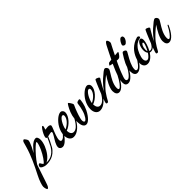

<svg xmlns="http://www.w3.org/2000/svg" viewBox="-91 -1606 2847 2847"><g transform="rotate(-45 1332.0 -183.0)"><path d="M360.8 -162.1Q337.4 -104.5 305.4 -68.8Q273.4 -33.2 238.3 -13.4Q203.1 6.3 167.2 13.2Q131.3 20 100.1 20Q75.2 20 56.2 14.6Q37.1 9.3 23.9 1.7Q10.7 -5.9 3.9 -14.2Q-2.9 -22.5 -2.9 -28.8Q-2.9 -37.6 0 -44.9Q2.9 -52.2 7.6 -57.9Q12.2 -63.5 17.8 -66.7Q23.4 -69.8 28.8 -69.8Q35.2 -69.8 38.8 -64.9Q42.5 -60.1 46.4 -52.7Q50.3 -45.4 55.7 -36.6Q61 -27.8 70.8 -20Q80.6 -24.9 95.2 -41.7Q109.9 -58.6 126.5 -82.8Q143.1 -106.9 159.9 -136.5Q176.8 -166 190.9 -196.8Q209.5 -237.8 218.3 -267.3Q227.1 -296.9 228 -311Q228 -316.9 226.6 -320.6Q225.1 -324.2 222.2 -324.2Q217.3 -324.2 203.1 -313.7Q189 -303.2 169.7 -285.4Q150.4 -267.6 127.2 -243.4Q104 -219.2 80.6 -192.1Q57.1 -165 35.2 -136.2Q13.2 -107.4 -3.9 -80.1Q-9.8 -63.5 -19.3 -34.9Q-28.8 -6.3 -40.3 27.3Q-51.8 61 -63.5 96.7Q-75.2 132.3 -85.4 162.8Q-95.7 193.4 -103.5 215.6Q-111.3 237.8 -113.8 244.1Q-122.1 263.7 -131.3 274.4Q-140.6 285.2 -148.9 285.2Q-153.3 285.2 -157.5 279.1Q-161.6 272.9 -165 262.9Q-168.5 252.9 -170.7 240.2Q-172.9 227.5 -172.9 214.8Q-172.9 206.1 -168.7 187.5Q-164.6 168.9 -156.2 144.5Q-147.9 120.1 -136.2 91.8Q-124.5 63.5 -108.9 34.2Q-82.5 -17.1 -57.6 -68.1Q-32.7 -119.1 -10 -170.7Q12.7 -222.2 32.2 -274.4Q51.8 -326.7 66.9 -379.9L87.9 -454.1Q88.9 -458.5 91.8 -463.9Q94.7 -469.2 98.9 -473.9Q103 -478.5 107.4 -481.7Q111.8 -484.9 116.2 -484.9Q121.1 -484.9 128.4 -477.5Q135.7 -470.2 142.6 -460.2Q149.4 -450.2 154.3 -440.4Q159.2 -430.7 159.2 -425.8Q159.2 -412.6 150.1 -385.5Q141.1 -358.4 124 -323.2Q116.2 -308.1 104.2 -285.4Q92.3 -262.7 78.1 -237.8Q90.8 -252.4 101.1 -263.7Q111.3 -274.9 118.2 -282.7Q126.5 -291.5 132.8 -298.8Q153.3 -322.3 171.4 -337.2Q189.5 -352.1 204.3 -360.1Q219.2 -368.2 231.7 -371.1Q244.1 -374 253.9 -374Q260.3 -374 267.1 -370.8Q273.9 -367.7 279.8 -359.4Q285.6 -351.1 289.3 -336.9Q293 -322.8 293 -300.8Q293 -277.8 286.6 -250Q280.3 -222.2 268.6 -192.9Q256.8 -163.6 240.5 -134.3Q224.1 -105 204.3 -79.6Q184.6 -54.2 161.6 -34.2Q138.7 -14.2 113.8 -2.9H122.1Q154.3 -2.9 184.8 -10.7Q215.3 -18.6 243.7 -37.6Q272 -56.6 297.9 -88.6Q323.7 -120.6 346.2 -168.9Q347.7 -172.9 350.1 -174.8Q352.5 -176.8 355 -176.8Q357.9 -176.8 360.4 -174.8Q362.8 -172.9 362.8 -168.9Q362.8 -166 360.8 -162.1Z M624 -162.1Q617.2 -148.9 606.4 -131.6Q595.7 -114.3 582 -95.9Q568.4 -77.6 552.5 -59.6Q536.6 -41.5 519.8 -27.6Q502.9 -13.7 485.6 -4.9Q468.3 3.9 452.1 3.9Q441.9 3.9 431.9 1Q421.9 -2 413.8 -8.1Q405.8 -14.2 400.9 -23.4Q396 -32.7 396 -45.9Q396 -64 403.1 -84.2Q410.2 -104.5 421.1 -125.2Q432.1 -146 444.6 -166Q457 -186 468 -204.3Q479 -222.7 486.1 -237.8Q493.2 -252.9 493.2 -264.2Q493.2 -268.6 488 -271.2Q482.9 -273.9 474.1 -273.9Q469.7 -273.9 462.6 -272.5Q455.6 -271 446.8 -269Q438 -267.1 428 -264.9Q418 -262.7 408.2 -261.2Q393.1 -224.6 377.9 -192.9Q362.8 -161.1 352.1 -143.1Q348.1 -136.2 345.5 -133.5Q342.8 -130.9 338.9 -130.9Q332 -130.9 332 -137.2Q332 -139.6 332.8 -142.8Q333.5 -146 335 -148.9Q349.1 -175.3 362.1 -202.9Q375 -230.5 387.2 -258.8Q376 -258.8 371.1 -263.4Q366.2 -268.1 366.2 -277.8Q366.2 -288.1 371.3 -303.5Q376.5 -318.8 384.3 -335.7Q392.1 -352.5 401.9 -369.4Q411.6 -386.2 421.4 -399.7Q431.2 -413.1 439.2 -421.6Q447.3 -430.2 452.1 -430.2Q456.1 -430.2 460 -427.2Q463.9 -424.3 463.9 -418.9Q463.9 -411.6 459.5 -396Q455.1 -380.4 448.2 -359.9Q468.8 -362.8 484.1 -364.5Q499.5 -366.2 507.8 -366.2Q527.8 -366.2 541 -358.6Q554.2 -351.1 554.2 -338.9Q554.2 -331.5 548.8 -316.7Q543.5 -301.8 535.6 -282.2Q527.8 -262.7 518.6 -240Q509.3 -217.3 501.5 -194.1Q493.7 -170.9 488.3 -148.9Q482.9 -127 482.9 -108.9Q482.9 -94.7 488.5 -85Q494.1 -75.2 505.9 -75.2Q514.6 -75.2 525.6 -79.3Q536.6 -83.5 549.8 -94Q563 -104.5 577.9 -122.8Q592.8 -141.1 608.9 -168.9Q612.8 -176.8 618.2 -176.8Q621.1 -176.8 623.5 -174.8Q626 -172.9 626 -168.9Q626 -166 624 -162.1Z M882.3 -162.1Q864.7 -126 841.3 -93.8Q817.9 -61.5 790.8 -37.4Q763.7 -13.2 733.6 1Q703.6 15.1 673.3 15.1Q651.4 15.1 634.3 6.1Q617.2 -2.9 605.5 -18.6Q593.8 -34.2 587.9 -55.2Q582 -76.2 582 -100.1Q582 -139.6 592.8 -176.3Q603.5 -212.9 621.1 -244.6Q638.7 -276.4 661.1 -302.7Q683.6 -329.1 706.5 -347.9Q729.5 -366.7 751.2 -377Q772.9 -387.2 789.1 -387.2Q801.3 -387.2 810.8 -382.3Q820.3 -377.4 826.7 -369.4Q833 -361.3 836.2 -351.6Q839.4 -341.8 839.4 -332Q839.4 -302.2 823.7 -270.3Q808.1 -238.3 782.7 -209.7Q757.3 -181.2 725.6 -158.4Q693.8 -135.7 661.1 -125Q661.1 -106.9 664.8 -91.1Q668.5 -75.2 676 -63.2Q683.6 -51.3 695.3 -44.2Q707 -37.1 723.1 -37.1Q739.3 -37.1 755.9 -43.7Q772.5 -50.3 790.3 -65.7Q808.1 -81.1 827.1 -106.4Q846.2 -131.8 867.2 -168.9Q872.1 -176.8 876 -176.8Q879.4 -176.8 881.8 -174.8Q884.3 -172.9 884.3 -168.9Q884.3 -166 882.3 -162.1ZM773.4 -331.1Q759.3 -331.1 741.9 -314.5Q724.6 -297.9 708.5 -271.7Q692.4 -245.6 679.4 -213.6Q666.5 -181.6 662.1 -150.9Q686 -162.1 709.7 -179Q733.4 -195.8 752.2 -216.3Q771 -236.8 782.7 -260Q794.4 -283.2 794.4 -307.1Q794.4 -316.9 789.1 -324Q783.7 -331.1 773.4 -331.1Z M1128.9 -310.1Q1128.9 -304.2 1126.7 -286.4Q1124.5 -268.6 1119.4 -244.4Q1114.3 -220.2 1105 -191.9Q1095.7 -163.6 1082 -136.2Q1060.5 -93.8 1039.6 -64.7Q1018.6 -35.6 999.5 -17.6Q980.5 0.5 963.9 8.3Q947.3 16.1 935.1 16.1Q917 16.1 903.8 7.1Q890.6 -2 881.8 -18.8Q873 -35.6 868.7 -59.6Q864.3 -83.5 864.3 -112.8Q864.3 -138.7 867.7 -167Q871.1 -195.3 877.9 -226.1Q884.8 -254.9 895.3 -281.5Q905.8 -308.1 916.3 -329.3Q926.8 -350.6 935.5 -365Q944.3 -379.4 947.3 -383.8Q951.7 -390.6 955.6 -395.8Q959.5 -400.9 964.8 -400.9Q969.2 -400.9 976.8 -391.4Q984.4 -381.8 992.2 -369.9Q1000 -357.9 1005.6 -346.2Q1011.2 -334.5 1011.2 -330.1Q1011.2 -321.8 1002.7 -304.7Q994.1 -287.6 984.9 -265.1Q976.1 -243.2 966.3 -216.6Q956.5 -189.9 948 -163.8Q939.5 -137.7 933.8 -113.8Q928.2 -89.8 928.2 -73.2Q928.2 -53.2 934.8 -43.2Q941.4 -33.2 951.2 -33.2Q958.5 -33.2 969.2 -42.2Q980 -51.3 991.7 -68.4Q1003.4 -85.4 1015.1 -110.4Q1026.9 -135.3 1036.1 -167Q1045.4 -199.7 1050 -223.1Q1054.7 -246.6 1056.9 -262.7Q1059.1 -278.8 1060.5 -288.6Q1062 -298.3 1065.2 -304.4Q1068.4 -310.5 1075 -314Q1081.5 -317.4 1094.2 -320.8Q1104 -324.2 1112.8 -324.2Q1128.9 -324.2 1128.9 -310.1Z M1435.1 -162.1Q1417.5 -126 1394 -93.8Q1370.6 -61.5 1343.5 -37.4Q1316.4 -13.2 1286.4 1Q1256.3 15.1 1226.1 15.1Q1204.1 15.1 1187 6.1Q1169.9 -2.9 1158.2 -18.6Q1146.5 -34.2 1140.6 -55.2Q1134.8 -76.2 1134.8 -100.1Q1134.8 -139.6 1145.5 -176.3Q1156.2 -212.9 1173.8 -244.6Q1191.4 -276.4 1213.9 -302.7Q1236.3 -329.1 1259.3 -347.9Q1282.2 -366.7 1304 -377Q1325.7 -387.2 1341.8 -387.2Q1354 -387.2 1363.5 -382.3Q1373 -377.4 1379.4 -369.4Q1385.7 -361.3 1388.9 -351.6Q1392.1 -341.8 1392.1 -332Q1392.1 -302.2 1376.5 -270.3Q1360.8 -238.3 1335.4 -209.7Q1310.1 -181.2 1278.3 -158.4Q1246.6 -135.7 1213.9 -125Q1213.9 -106.9 1217.5 -91.1Q1221.2 -75.2 1228.8 -63.2Q1236.3 -51.3 1248 -44.2Q1259.8 -37.1 1275.9 -37.1Q1292 -37.1 1308.6 -43.7Q1325.2 -50.3 1343 -65.7Q1360.8 -81.1 1379.9 -106.4Q1398.9 -131.8 1419.9 -168.9Q1424.8 -176.8 1428.7 -176.8Q1432.1 -176.8 1434.6 -174.8Q1437 -172.9 1437 -168.9Q1437 -166 1435.1 -162.1ZM1326.2 -331.1Q1312 -331.1 1294.7 -314.5Q1277.3 -297.9 1261.2 -271.7Q1245.1 -245.6 1232.2 -213.6Q1219.2 -181.6 1214.8 -150.9Q1238.8 -162.1 1262.5 -179Q1286.1 -195.8 1304.9 -216.3Q1323.7 -236.8 1335.4 -260Q1347.2 -283.2 1347.2 -307.1Q1347.2 -316.9 1341.8 -324Q1336.4 -331.1 1326.2 -331.1Z M1786.6 -162.1Q1769.5 -123.5 1749.3 -89.6Q1729 -55.7 1707 -30.5Q1685.1 -5.4 1662.1 9.3Q1639.2 23.9 1616.7 23.9Q1601.1 23.9 1589.6 17.6Q1578.1 11.2 1570.6 0Q1563 -11.2 1559.3 -26.9Q1555.7 -42.5 1555.7 -61Q1555.7 -86.4 1565.7 -116.9Q1575.7 -147.5 1591.1 -179.2Q1606.4 -210.9 1625.2 -241.7Q1644 -272.5 1661.6 -298.8Q1649.4 -290.5 1633.5 -277.8Q1617.7 -265.1 1600.3 -250Q1583 -234.9 1564.9 -218Q1546.9 -201.2 1530.8 -184.8Q1514.6 -168.5 1501 -153.3Q1487.3 -138.2 1478.5 -126Q1451.7 -89.4 1434.6 -60.1Q1417.5 -30.8 1407.7 -12.2Q1400.9 1.5 1394 6.3Q1387.2 11.2 1379.9 11.2Q1373.5 11.2 1366.7 7.6Q1359.9 3.9 1359.9 -5.9Q1359.9 -11.7 1365.2 -29.8Q1370.6 -47.9 1379.6 -73Q1388.7 -98.1 1400.1 -128.4Q1411.6 -158.7 1424.1 -189.7Q1436.5 -220.7 1448.7 -250.2Q1460.9 -279.8 1471.2 -303.2Q1481.4 -326.7 1488.8 -342Q1496.1 -357.4 1498.5 -359.9Q1504.9 -366.2 1519.3 -362.3Q1533.7 -358.4 1547.9 -350.1Q1554.7 -345.7 1558.3 -341.3Q1562 -336.9 1564 -333Q1564.9 -330.6 1564.5 -328.6Q1564 -326.7 1563 -325.2Q1561.5 -323.7 1551.8 -307.9Q1542 -292 1527.8 -267.3Q1513.7 -242.7 1496.6 -211.9Q1479.5 -181.2 1463.9 -149.9Q1487.3 -182.1 1509.3 -207.5Q1531.2 -232.9 1548.3 -251.5Q1567.9 -272.5 1585.9 -289.1Q1638.2 -335 1667.2 -357.4Q1696.3 -379.9 1711.9 -379.9Q1718.3 -379.9 1725.3 -375.7Q1732.4 -371.6 1738.3 -364.7Q1744.1 -357.9 1748 -349.1Q1752 -340.3 1752 -331.1Q1752 -321.8 1743.2 -305.9Q1734.4 -290 1721.2 -268.8Q1708 -247.6 1692.4 -221.9Q1676.8 -196.3 1663.6 -168Q1650.4 -139.6 1641.6 -109.4Q1632.8 -79.1 1632.8 -48.8Q1632.8 -34.7 1637 -24.4Q1641.1 -14.2 1650.9 -14.2Q1661.1 -14.2 1676.5 -28.3Q1691.9 -42.5 1708.7 -64.9Q1725.6 -87.4 1742.4 -115Q1759.3 -142.6 1772 -168.9Q1775.9 -176.8 1780.8 -176.8Q1783.2 -176.8 1785.9 -175Q1788.6 -173.3 1788.6 -168.9Q1788.6 -166 1786.6 -162.1Z M2039.6 -574.2Q2036.1 -567.9 2028.1 -552.5Q2020 -537.1 2008.8 -515.1Q1997.6 -493.2 1983.9 -466.1Q1970.2 -439 1955.6 -409.2Q1977.5 -410.6 1995.4 -412.4Q2013.2 -414.1 2021 -414.1Q2023.4 -414.1 2024.7 -412.4Q2025.9 -410.6 2025.9 -408.2Q2025.9 -404.3 2023.7 -399.9Q2021.5 -395.5 2020 -393.1Q2014.2 -384.3 2007.6 -374.8Q2001 -365.2 1993.7 -356.9Q1986.3 -348.6 1978.5 -342.8Q1970.7 -336.9 1961.9 -335.9Q1946.3 -333 1919.9 -335.9Q1907.7 -311 1896.2 -286.4Q1884.8 -261.7 1874.8 -239.3Q1864.7 -216.8 1856.7 -197Q1848.6 -177.2 1842.8 -162.1Q1829.1 -124 1819.3 -97.4Q1809.6 -70.8 1809.6 -50.8Q1809.6 -38.1 1816.7 -30Q1823.7 -22 1840.8 -22Q1852.1 -22 1868.4 -34.9Q1884.8 -47.9 1902.3 -68.8Q1919.9 -89.8 1937 -116.2Q1954.1 -142.6 1966.8 -168.9Q1970.7 -176.8 1975.6 -176.8Q1979 -176.8 1981.4 -174.8Q1983.9 -172.9 1983.9 -168.9Q1983.9 -166 1981.9 -162.1Q1964.4 -123.5 1943.4 -89.6Q1922.4 -55.7 1899.9 -30.5Q1877.4 -5.4 1854.2 9.3Q1831.1 23.9 1808.6 23.9Q1776.9 23.9 1762.9 6.3Q1749 -11.2 1749 -44.9Q1749 -69.3 1754.2 -97.7Q1759.3 -126 1770.5 -161.6Q1781.7 -197.3 1800.3 -242.2Q1818.8 -287.1 1845.7 -345.2Q1834.5 -347.7 1824.2 -349.6Q1814 -351.6 1805.7 -354Q1799.8 -355.5 1796.4 -356Q1793 -356.4 1793 -358.9Q1793 -364.3 1796.1 -368.7Q1799.3 -373 1804.7 -378.9Q1807.1 -382.8 1810.8 -388.2Q1814.5 -393.6 1819.8 -395Q1823.7 -396 1838.1 -397.9Q1852.5 -399.9 1874 -402.8Q1894.5 -445.3 1918.5 -493.4Q1942.4 -541.5 1971.7 -598.1Q1977.1 -608.4 1982.9 -617.9Q1988.8 -627.4 1994.6 -634.8Q2000.5 -642.1 2006.1 -646.5Q2011.7 -650.9 2016.6 -650.9Q2022.5 -650.9 2027.8 -645.3Q2033.2 -639.6 2036.9 -631.3Q2040.5 -623 2042.7 -614Q2044.9 -605 2044.9 -598.1Q2044.9 -588.9 2043.5 -583.7Q2042 -578.6 2039.6 -574.2Z M2241.7 -500Q2241.7 -489.3 2235.4 -474.4Q2229 -459.5 2219 -446Q2209 -432.6 2197 -423.3Q2185.1 -414.1 2173.8 -414.1Q2158.7 -414.1 2148.2 -423.3Q2137.7 -432.6 2137.7 -442.9Q2137.7 -447.3 2140.9 -456.1Q2144 -464.8 2149.2 -475.3Q2154.3 -485.8 2161.4 -496.8Q2168.5 -507.8 2176.5 -516.8Q2184.6 -525.9 2192.6 -531.5Q2200.7 -537.1 2208.5 -537.1Q2228 -537.1 2234.9 -527.8Q2241.7 -518.6 2241.7 -500ZM2178.7 -162.1Q2161.6 -123.5 2141.4 -91.6Q2121.1 -59.6 2099.6 -36.9Q2078.1 -14.2 2055.4 -1.5Q2032.7 11.2 2010.7 11.2Q1994.1 11.2 1982.4 4.2Q1970.7 -2.9 1963.1 -15.1Q1955.6 -27.3 1952.1 -43.7Q1948.7 -60.1 1948.7 -79.1Q1948.7 -114.7 1958.5 -149.7Q1968.3 -184.6 1983.6 -218Q1999 -251.5 2018.6 -283.7Q2038.1 -315.9 2057.6 -346.2Q2062 -353.5 2068.4 -359.4Q2074.7 -365.2 2080.6 -365.2Q2088.9 -365.2 2097.2 -362.3Q2105.5 -359.4 2112.3 -354.7Q2119.1 -350.1 2123.3 -344.5Q2127.4 -338.9 2127.4 -333Q2127.4 -326.2 2119.1 -310.5Q2110.8 -294.9 2098.1 -273.2Q2085.4 -251.5 2071 -225.1Q2056.6 -198.7 2043.9 -170.4Q2031.2 -142.1 2022.9 -113.5Q2014.6 -85 2014.6 -59.1Q2014.6 -52.7 2015.4 -46.6Q2016.1 -40.5 2018.8 -35.9Q2021.5 -31.2 2027.1 -28.6Q2032.7 -25.9 2042.5 -25.9Q2052.7 -25.9 2068.1 -38.1Q2083.5 -50.3 2100.3 -70.6Q2117.2 -90.8 2134 -116.5Q2150.9 -142.1 2163.6 -168.9Q2167.5 -176.8 2172.4 -176.8Q2175.8 -176.8 2178.2 -174.8Q2180.7 -172.9 2180.7 -168.9Q2180.7 -166 2178.7 -162.1Z M2486.3 -170.9Q2480.5 -156.2 2470.5 -138.7Q2460.4 -121.1 2446.5 -106.2Q2432.6 -91.3 2415 -81.1Q2397.5 -70.8 2375.5 -70.8Q2369.1 -70.8 2363.5 -71.8Q2357.9 -72.8 2352.5 -75.2Q2338.9 -54.7 2323.5 -36.6Q2308.1 -18.6 2290.5 -5.1Q2272.9 8.3 2253.7 16.1Q2234.4 23.9 2213.4 23.9Q2193.8 23.9 2179 17.1Q2164.1 10.3 2153.8 -2Q2143.6 -14.2 2138.4 -31Q2133.3 -47.9 2133.3 -67.9Q2133.3 -86.9 2138.4 -113.3Q2143.6 -139.6 2155.5 -168.9Q2167.5 -198.2 2186.3 -228.5Q2205.1 -258.8 2232.4 -285.9Q2259.8 -313 2296.1 -334.7Q2332.5 -356.4 2379.4 -369.1H2383.3Q2389.6 -369.1 2395 -366.7Q2400.4 -364.3 2404.3 -360.4Q2408.2 -356.4 2410.4 -352.1Q2412.6 -347.7 2412.6 -344.2Q2412.6 -336.4 2408.2 -333Q2403.8 -329.6 2395.5 -328.1Q2391.1 -327.1 2380.6 -325.4Q2370.1 -323.7 2354.7 -317.1Q2339.4 -310.5 2320.3 -296.6Q2301.3 -282.7 2280.3 -257.8Q2266.1 -241.2 2253.2 -218Q2240.2 -194.8 2230.5 -169.9Q2220.7 -145 2214.6 -120.4Q2208.5 -95.7 2208.5 -76.2Q2208.5 -50.3 2220.7 -35.6Q2232.9 -21 2249.5 -21Q2267.6 -21 2288.3 -40.3Q2309.1 -59.6 2329.6 -91.8Q2319.8 -104 2313.5 -122.1Q2307.1 -140.1 2307.1 -165Q2307.1 -192.4 2314.2 -219.7Q2321.3 -247.1 2333 -269Q2344.7 -291 2359.6 -304.9Q2374.5 -318.8 2390.1 -318.8Q2405.3 -318.8 2412.8 -305.4Q2420.4 -292 2420.4 -270Q2420.4 -255.4 2416.5 -235.1Q2412.6 -214.8 2405.3 -191.4Q2397.9 -168 2387.5 -143.1Q2377 -118.2 2363.3 -94.2Q2370.1 -90.8 2379.4 -90.8Q2396.5 -90.8 2409.9 -98.6Q2423.3 -106.4 2434.1 -118.7Q2444.8 -130.9 2453.6 -146Q2462.4 -161.1 2470.2 -175.8Q2475.1 -186 2480.5 -186Q2483.4 -186 2485.8 -184.1Q2488.3 -182.1 2488.3 -179.2Q2488.3 -174.8 2486.3 -170.9ZM2335.4 -151.9Q2335.4 -140.1 2336.9 -130.4Q2338.4 -120.6 2342.3 -113.8Q2352.1 -130.9 2360.4 -148.7Q2368.7 -166.5 2376.5 -186Q2383.3 -204.1 2386.7 -216.1Q2390.1 -228 2390.1 -234.9Q2390.1 -251 2379.4 -251Q2372.1 -251 2364.5 -243.2Q2356.9 -235.4 2350.3 -221.7Q2343.8 -208 2339.6 -190.2Q2335.4 -172.4 2335.4 -151.9Z M2835.4 -162.1Q2818.4 -123.5 2798.1 -89.6Q2777.8 -55.7 2755.9 -30.5Q2733.9 -5.4 2710.9 9.3Q2688 23.9 2665.5 23.9Q2649.9 23.9 2638.4 17.6Q2627 11.2 2619.4 0Q2611.8 -11.2 2608.2 -26.9Q2604.5 -42.5 2604.5 -61Q2604.5 -86.4 2614.5 -116.9Q2624.5 -147.5 2639.9 -179.2Q2655.3 -210.9 2674.1 -241.7Q2692.9 -272.5 2710.4 -298.8Q2698.2 -290.5 2682.4 -277.8Q2666.5 -265.1 2649.2 -250Q2631.8 -234.9 2613.8 -218Q2595.7 -201.2 2579.6 -184.8Q2563.5 -168.5 2549.8 -153.3Q2536.1 -138.2 2527.3 -126Q2500.5 -89.4 2483.4 -60.1Q2466.3 -30.8 2456.5 -12.2Q2449.7 1.5 2442.9 6.3Q2436 11.2 2428.7 11.2Q2422.4 11.2 2415.5 7.6Q2408.7 3.9 2408.7 -5.9Q2408.7 -11.7 2414.1 -29.8Q2419.4 -47.9 2428.5 -73Q2437.5 -98.1 2449 -128.4Q2460.4 -158.7 2472.9 -189.7Q2485.4 -220.7 2497.6 -250.2Q2509.8 -279.8 2520 -303.2Q2530.3 -326.7 2537.6 -342Q2544.9 -357.4 2547.4 -359.9Q2553.7 -366.2 2568.1 -362.3Q2582.5 -358.4 2596.7 -350.1Q2603.5 -345.7 2607.2 -341.3Q2610.8 -336.9 2612.8 -333Q2613.8 -330.6 2613.3 -328.6Q2612.8 -326.7 2611.8 -325.2Q2610.4 -323.7 2600.6 -307.9Q2590.8 -292 2576.7 -267.3Q2562.5 -242.7 2545.4 -211.9Q2528.3 -181.2 2512.7 -149.9Q2536.1 -182.1 2558.1 -207.5Q2580.1 -232.9 2597.2 -251.5Q2616.7 -272.5 2634.8 -289.1Q2687 -335 2716.1 -357.4Q2745.1 -379.9 2760.7 -379.9Q2767.1 -379.9 2774.2 -375.7Q2781.2 -371.6 2787.1 -364.7Q2793 -357.9 2796.9 -349.1Q2800.8 -340.3 2800.8 -331.1Q2800.8 -321.8 2792 -305.9Q2783.2 -290 2770 -268.8Q2756.8 -247.6 2741.2 -221.9Q2725.6 -196.3 2712.4 -168Q2699.2 -139.6 2690.4 -109.4Q2681.6 -79.1 2681.6 -48.8Q2681.6 -34.7 2685.8 -24.4Q2689.9 -14.2 2699.7 -14.2Q2710 -14.2 2725.3 -28.3Q2740.7 -42.5 2757.6 -64.9Q2774.4 -87.4 2791.3 -115Q2808.1 -142.6 2820.8 -168.9Q2824.7 -176.8 2829.6 -176.8Q2832 -176.8 2834.7 -175Q2837.4 -173.3 2837.4 -168.9Q2837.4 -166 2835.4 -162.1Z"/></g></svg>

Font: Mervale Script
Style: Regular
Weight: 400
Designer: Astigmatic (AOETI)
Foundry: Astigmatic (AOETI)
Version: Version 1.000